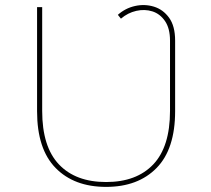

<svg xmlns="http://www.w3.org/2000/svg" viewBox="-20 -728 825 751"><path d="M395 3Q270 3 197.5 -71Q125 -145 125 -293V-700H145V-294Q145 -154 210.5 -85Q276 -16 395 -16Q514 -16 579.5 -85Q645 -154 645 -294V-569Q645 -617 625.5 -645.5Q606 -674 576 -683.5Q546 -693 513 -685.5Q480 -678 453 -655L441 -670Q470 -696 508 -704.5Q546 -713 582 -702Q618 -691 641.5 -658.5Q665 -626 665 -569V-293Q665 -145 592.5 -71Q520 3 395 3Z"/></svg>

Font: Montserrat Alternates Thin
Style: Regular
Weight: 100
Designer: Julieta Ulanovsky
Foundry: Julieta Ulanovsky
Version: Version 9.000